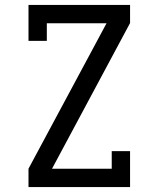

<svg xmlns="http://www.w3.org/2000/svg" viewBox="-20 -755 640 775"><path d="M95 0V-74L410 -661H169V-590H95V-735H505V-662L190 -74H431V-145H505V0Z"/></svg>

Font: Iosevka HT Extended
Style: Regular
Weight: 400
Width: 7
Monospace: yes
Designer: Belleve Invis
Foundry: Belleve Invis
Version: Version 32.3.0; ttfautohint (v1.8.4)